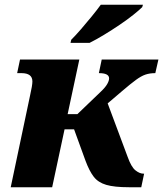

<svg xmlns="http://www.w3.org/2000/svg" viewBox="-20 -786 685 806"><path d="M25 0 106 -384Q116 -428 116 -444Q116 -479 70 -479H52L64 -536H313L264 -307H305L403 -401Q422 -419 430 -433Q438 -447 438 -457Q438 -479 395 -479L407 -536H645L632 -479Q609 -479 591 -473Q573 -467 550.5 -450.5Q528 -434 493 -404L432 -352L516 -127Q531 -85 548.5 -71Q566 -57 582 -57H585L573 0H521Q460 0 426 -10Q392 -20 373.5 -44Q355 -68 339 -111L291 -243H251L199 0ZM276 -606 279 -619Q298 -638 320.5 -664Q343 -690 365 -717Q387 -744 403 -766H580L577 -756Q565 -744 540 -724Q515 -704 482.5 -682Q450 -660 417 -640Q384 -620 356 -606Z"/></svg>

Font: Noto Serif ExtraBold
Style: Italic
Weight: 800
Italic angle: -12°
Designer: Monotype Design Team
Foundry: Monotype Imaging Inc.
Version: Version 2.013